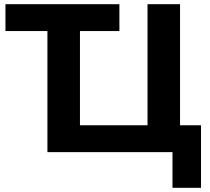

<svg xmlns="http://www.w3.org/2000/svg" viewBox="-20 -725 1000 915"><path d="M802 170V0H206V-577H6V-705H549V-577H361V-128H683V-705H838V-128H938V170Z"/></svg>

Font: Nunito Sans ExtraBold
Style: Regular
Weight: 800
Designer: Vernon Adams
Foundry: Vernon Adams
Version: Version 3.101; ttfautohint (v1.8.4.7-5d5b);gftools[0.9.27]